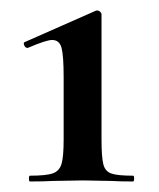

<svg xmlns="http://www.w3.org/2000/svg" viewBox="-20 -749 302 365"><path d="M37 -415Q68 -415 80.5 -419.5Q93 -424 97 -437.5Q101 -451 101 -484V-602Q101 -643 97 -658Q93 -673 79 -673Q68 -673 33 -658H32Q28 -658 26 -663Q24 -668 27 -669L163 -729H165Q168 -729 170.5 -726.5Q173 -724 173 -722V-484Q173 -450 176.5 -436.5Q180 -423 192 -419Q204 -415 233 -415Q235 -415 235 -409.5Q235 -404 233 -404Q207 -404 192 -405L138 -406L80 -405Q64 -404 37 -404Q35 -404 35 -409.5Q35 -415 37 -415Z"/></svg>

Font: Cormorant SC
Style: Bold
Weight: 700
Designer: Christian Thalmann (Catharsis Fonts)
Foundry: Catharsis Fonts
Version: Version 4.000